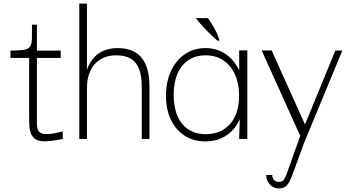

<svg xmlns="http://www.w3.org/2000/svg" viewBox="-20 -777 1972 1074"><path d="M228.5 13.5Q195 13.5 177 0.5Q159 -12.5 152 -33Q145 -53.5 144 -75.5Q143 -97.5 143 -115.5V-453H38.5V-494Q87 -494 112.2 -498Q137.5 -502 147.5 -516Q157.5 -530 158.5 -559.5Q159.5 -589 159 -639H186.5V-494H319.5V-453H186.5V-122.5Q186.5 -102 186.5 -84.8Q186.5 -67.5 190.5 -54.5Q194.5 -41.5 206.2 -34.2Q218 -27 241.5 -27Q259.5 -27 276.5 -30Q293.5 -33 307.8 -36.5Q322 -40 331 -41.5V0.5Q316.5 3.5 298 6.5Q279.5 9.5 261.2 11.5Q243 13.5 228.5 13.5Z M423.5 0V-757H466.5V-335L453.5 -330Q461.5 -389 485.8 -428.5Q510 -468 548.2 -488Q586.5 -508 636.5 -508Q697 -508 736.8 -484.2Q776.5 -460.5 796.2 -412.8Q816 -365 816 -293V0H773V-290Q773 -352 758 -391Q743 -430 711.5 -448.8Q680 -467.5 629.5 -467.5Q592 -467.5 561.8 -455Q531.5 -442.5 510.2 -418.8Q489 -395 477.8 -361.2Q466.5 -327.5 466.5 -285.5V0Z M1129 14Q1062.5 14 1013 -18Q963.5 -50 936 -107.2Q908.5 -164.5 908.5 -241Q908.5 -319.5 936.5 -379.8Q964.5 -440 1014.2 -474Q1064 -508 1128.5 -508Q1206 -508 1260.8 -460.5Q1315.5 -413 1338 -326.5L1318 -313.5V-495H1363.5V0H1317.5L1323.5 -171L1337 -155Q1323 -101 1293.5 -63.2Q1264 -25.5 1222.5 -5.8Q1181 14 1129 14ZM1131 -26.5Q1188.5 -26.5 1230.2 -52.5Q1272 -78.5 1294.8 -126.5Q1317.5 -174.5 1317.5 -241Q1317.5 -309.5 1294.2 -360.5Q1271 -411.5 1229 -439.5Q1187 -467.5 1130.5 -467.5Q1074.5 -467.5 1034.5 -441Q994.5 -414.5 973 -365Q951.5 -315.5 951.5 -246Q951.5 -177 972.8 -128Q994 -79 1034.2 -52.8Q1074.5 -26.5 1131 -26.5ZM1195.5 -550Q1167.5 -574.5 1144.5 -597.5Q1121.5 -620.5 1104 -640.5Q1086.5 -660.5 1075 -675.5H1143.5Q1151.5 -663.5 1163.8 -644.2Q1176 -625 1188.2 -601Q1200.5 -577 1208 -550Z M1540 277Q1511.5 277 1491 256.8Q1470.5 236.5 1469 202H1503Q1503 213.5 1507.5 222.2Q1512 231 1520.5 235.8Q1529 240.5 1539.5 240.5Q1553 240.5 1560.8 235.2Q1568.5 230 1575.2 216Q1582 202 1590.8 176Q1599.5 150 1614.5 108.5L1664 -29.5L1665 -4.5L1444 -494.5L1499.5 -495L1691.5 -68.5H1681L1856 -494.5H1895L1680.5 23.5Q1674.5 40 1668.5 56.8Q1662.5 73.5 1656.2 90.2Q1650 107 1644 123.5Q1638 140 1632 156.2Q1626 172.5 1620.5 188Q1609 219.5 1598.8 239Q1588.5 258.5 1575 267.8Q1561.5 277 1540 277Z"/></svg>

Font: Russolo 10pt ExtraLight
Style: Regular
Weight: 200
Designer: Micah Stupak-Hahn
Version: Version 1.000